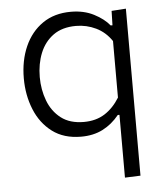

<svg xmlns="http://www.w3.org/2000/svg" viewBox="-51 -552 685 792"><g transform="rotate(-5 291.5 -155.5)"><path d="M434.5 194.5V-65.5H427.5Q398 -29 359.2 -9.2Q320.5 10.5 269.5 10.5Q198 10.5 150.2 -25.5Q102.5 -61.5 78.5 -120.8Q54.5 -180 54.5 -249.5Q54.5 -323 80.2 -381.2Q106 -439.5 154.5 -473Q203 -506.5 271.5 -506.5Q325.5 -506.5 366.8 -485.2Q408 -464 430.5 -436H438L439.5 -495.5L499 -499.5V192ZM286 -49Q336.5 -49 372.8 -72.2Q409 -95.5 434.5 -137V-371Q409 -409 370 -427.8Q331 -446.5 287.5 -446.5Q230.5 -446.5 193.5 -419.8Q156.5 -393 138.5 -348.2Q120.5 -303.5 120.5 -249Q120.5 -197 137.8 -151.2Q155 -105.5 191.5 -77.2Q228 -49 286 -49Z"/></g></svg>

Font: Commissioner Light
Style: Regular
Weight: 300
Designer: Kostas Bartsokas
Foundry: Kostas Bartsokas
Version: Version 1.000; ttfautohint (v1.8.3)